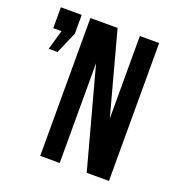

<svg xmlns="http://www.w3.org/2000/svg" viewBox="-127 -808 860 916"><g transform="rotate(20 303.0 -350.0)"><path d="M276 -507V0H177V-700H315L428 -281V-700H526V0H413ZM27 -594V-700H133V-605L85 -494H40L69 -594Z"/></g></svg>

Font: Bebas Neue Bold
Style: Regular
Weight: 700
Designer: Ryoichi Tsunekawa & LGV (GE)
Foundry: Free Software Foundation, Inc.
Version: Version 1.003 August 13, 2016